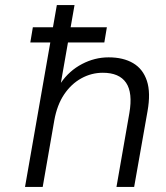

<svg xmlns="http://www.w3.org/2000/svg" viewBox="-20 -740 656 760"><path d="M100 -572 110 -632H403L393 -572ZM79 0 205 -720H275L221 -412Q254 -460 304.5 -486.5Q355 -513 410 -513Q468 -513 507 -490Q546 -467 561.5 -420Q577 -373 564 -300L511 0H441L492 -292Q506 -373 479 -412.5Q452 -452 387 -452Q342 -452 302 -430Q262 -408 234 -366.5Q206 -325 195 -264L149 0Z"/></svg>

Font: DM Sans 17pt Light
Style: Italic
Weight: 300
Italic angle: -10°
Version: Version 4.004;gftools[0.9.30]